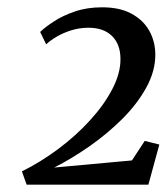

<svg xmlns="http://www.w3.org/2000/svg" viewBox="-20 -928 456 526"><path d="M53 -422 40 -458.5Q91.5 -484 140 -520.2Q188.5 -556.5 227 -598.8Q265.5 -641 288 -684.5Q310.5 -728 310 -766.5Q310 -806.5 287 -829.2Q264 -852 222.5 -852Q198 -852 175.5 -845Q153 -838 135.2 -827.5Q117.5 -817 106.5 -806.5L90 -840.5Q103.5 -853.5 127.5 -869.2Q151.5 -885 185 -896.5Q218.5 -908 260 -908Q308 -908 340.2 -890.5Q372.5 -873 388.8 -844Q405 -815 405.5 -780Q406 -734 381 -688.5Q356 -643 314.8 -602Q273.5 -561 224.8 -527Q176 -493 128.5 -469L341.5 -488.5L376.5 -542L416.5 -532L386.5 -422Z"/></svg>

Font: Merriweather 48pt Medium
Style: Italic
Weight: 500
Italic angle: -7.8°
Version: Version 2.101